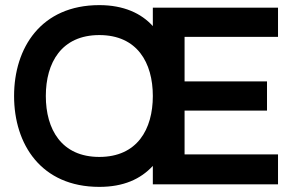

<svg xmlns="http://www.w3.org/2000/svg" viewBox="-20 -720 1141 750"><path d="M368 -107C220 -107 159 -215 159 -345C159 -475 220 -583 368 -583C516 -583 577 -475 577 -345C577 -215 516 -107 368 -107ZM368 10C462 10 529 -20 577 -72V0H1066V-117H701V-288H1023V-402H701V-576H1066V-690H577V-618C532 -668 463 -700 368 -700C140 -700 35 -533 35 -345C35 -157 140 10 368 10Z"/></svg>

Font: FREAK Grotesk
Style: Bold
Weight: 700
Designer: La Scuola Open Source
Foundry: La Scuola Open Source
Version: Version 1.000;PS 1.0;hotconv 1.0.72;makeotf.lib2.5.5900